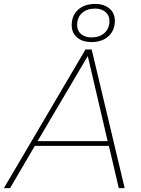

<svg xmlns="http://www.w3.org/2000/svg" viewBox="-45 -966 725 986"><path d="M595.2 0H564.9L514.2 -216.8H133.8L6.8 0H-24.9L394 -711.9H425.8ZM507.8 -241.2 405.8 -678.2 147.9 -241.2ZM423.8 -750Q378.4 -750 350.8 -773.7Q323.2 -797.4 323.2 -836.9Q323.2 -885.7 355.7 -915.8Q388.2 -945.8 443.8 -945.8Q489.3 -945.8 517.1 -922.1Q544.9 -898.4 544.9 -858.9Q544.9 -810.1 512.2 -780Q479.5 -750 423.8 -750ZM423.8 -773.9Q466.8 -773.9 491.9 -796.9Q517.1 -819.8 517.1 -858.9Q517.1 -887.2 496.6 -904.5Q476.1 -921.9 443.8 -921.9Q400.9 -921.9 376 -898.9Q351.1 -876 351.1 -836.9Q351.1 -808.6 371.3 -791.3Q391.6 -773.9 423.8 -773.9Z"/></svg>

Font: Creato Display Thin
Style: Italic
Weight: 265
Italic angle: -10°
Version: Version 1.000